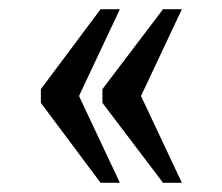

<svg xmlns="http://www.w3.org/2000/svg" viewBox="-20 -479 484 418"><path d="M335 -81H376L287 -270L376 -459H335L203 -285V-255ZM199 -81H241L152 -270L241 -459H199L69 -285V-255Z"/></svg>

Font: Noto Serif Tamil Condensed
Style: Italic
Weight: 400
Width: 3
Italic angle: -12°
Designer: Indian Type Foundry, Tom Grace, and the Monotype Design Team
Foundry: Monotype Imaging Inc.
Version: Version 2.003